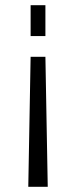

<svg xmlns="http://www.w3.org/2000/svg" viewBox="-20 -560 293 740"><path d="M89 160 98 -341H155L164 160ZM98 -421V-540H155V-421Z"/></svg>

Font: Pathway Extreme 8pt Thin 12pt ExtraLight
Style: Regular
Weight: 250
Version: Version 1.001;gftools[0.9.26]